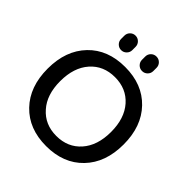

<svg xmlns="http://www.w3.org/2000/svg" viewBox="-248 -1132 1290 1290"><g transform="rotate(45 397.0 -487.0)"><path d="M222.7 -184.6Q289.1 -108.4 397.9 -108.4Q506.8 -108.4 573.2 -183.6Q639.6 -258.8 639.6 -387.7Q639.6 -516.6 573.2 -591.8Q506.8 -667 397.9 -667Q289.1 -667 222.7 -591.8Q156.2 -516.6 156.2 -387.7Q156.2 -258.8 222.7 -184.6ZM135.7 -662.1Q233.4 -763.7 397.9 -763.7Q562.5 -763.7 660.6 -661.6Q758.8 -559.6 758.8 -387.7Q758.8 -215.8 660.6 -113.8Q562.5 -11.7 397.9 -11.7Q233.4 -11.7 135.3 -113.8Q37.1 -215.8 37.1 -387.7Q37.1 -559.6 135.7 -662.1ZM245.1 -877V-908.2Q245.1 -930.7 260.7 -946.3Q276.4 -961.9 298.3 -961.9Q320.3 -961.9 335.9 -946.3Q351.6 -930.7 351.6 -908.2V-877Q351.6 -855.5 335.9 -839.8Q320.3 -824.2 298.3 -824.2Q276.4 -824.2 260.7 -839.8Q245.1 -855.5 245.1 -877ZM443.4 -877.9V-908.2Q443.4 -930.7 459 -946.3Q474.6 -961.9 497.1 -961.9Q519.5 -961.9 535.2 -946.3Q550.8 -930.7 550.8 -908.2V-877.9Q550.8 -855.5 535.2 -839.8Q519.5 -824.2 497.1 -824.2Q474.6 -824.2 459 -839.8Q443.4 -855.5 443.4 -877.9Z"/></g></svg>

Font: Gen Jyuu GothicX Medium
Style: Regular
Weight: 500
Designer: Ryoko NISHIZUKA (kana &amp; ideographs); Paul D. Hunt (Latin, Greek &amp; Cyrillic); Wenlong ZHANG (bopomofo); Sandoll C
Version: Version 1.058.20140828